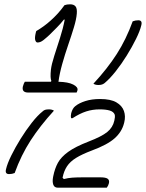

<svg xmlns="http://www.w3.org/2000/svg" viewBox="-20 -800 676 890"><path d="M413 -412Q478 -482 521.5 -550Q565 -618 595 -701Q607 -706 621 -706Q641 -706 635 -683Q629 -657 610.5 -619.5Q592 -582 567.5 -542.5Q543 -503 516 -469Q489 -435 465 -415Q460 -411 453.5 -408.5Q447 -406 436 -406Q422 -406 413 -412ZM475 70H248Q232 70 227 56Q222 42 226 21L227 16Q234 -19 248.5 -45.5Q263 -72 296 -96Q329 -120 391 -144Q451 -167 477 -188Q503 -209 510 -241Q514 -257 512 -268Q507 -282 489 -287.5Q471 -293 442 -293Q409 -293 379.5 -283.5Q350 -274 316 -252H310Q308 -257 308.5 -263.5Q309 -270 310 -275Q316 -298 329 -308Q346 -322 375.5 -331.5Q405 -341 444 -341Q493 -341 519.5 -325.5Q546 -310 554.5 -285.5Q563 -261 556 -233L555 -229Q545 -189 511.5 -159Q478 -129 405 -102Q360 -85 332.5 -68Q305 -51 290.5 -29Q276 -7 270 24L276 30Q295 25 315 23.5Q335 22 369 22H445Q470 22 479 28.5Q488 35 485 49Q482 61 475 70ZM230 -287Q166 -217 122 -149Q78 -81 48 2Q36 7 22 7Q2 7 8 -16Q14 -42 32.5 -79.5Q51 -117 75.5 -156.5Q100 -196 127 -230.5Q154 -265 178 -284Q183 -289 189.5 -291Q196 -293 207 -293Q221 -293 230 -287ZM95 -421H216L218 -425Q212 -438 216 -477Q219 -502 231.5 -541Q244 -580 258 -623.5Q272 -667 280 -709H276Q261 -690 244 -673Q227 -656 209 -638Q194 -624 180.5 -613.5Q167 -603 154 -603Q147 -603 143.5 -613.5Q140 -624 146 -649L148 -656Q184 -677 214 -704Q231 -719 247 -736.5Q263 -754 279 -776Q290 -780 305 -780Q322 -780 330 -770.5Q338 -761 336 -737Q334 -711 322.5 -673Q311 -635 296 -591.5Q281 -548 268.5 -503.5Q256 -459 251 -421Q296 -420 319.5 -408Q343 -396 339 -381Q338 -378 337 -375.5Q336 -373 335 -371H111Q80 -371 86 -399Q88 -407 90.5 -412.5Q93 -418 95 -421Z"/></svg>

Font: Recursive Mn Csl St Lt
Style: Italic
Weight: 300
Italic angle: -15°
Monospace: yes
Version: Version 1.079;hotconv 1.0.112;makeotfexe 2.5.65598; ttfautoh